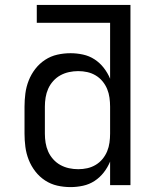

<svg xmlns="http://www.w3.org/2000/svg" viewBox="-20 -755 640 783"><path d="M268 8Q240 8 213.5 2Q187 -4 164 -19Q141 -34 124 -56Q107 -78 97 -103.5Q87 -129 83.5 -156Q80 -183 80 -210V-320Q80 -347 83.5 -374Q87 -401 97 -426.5Q107 -452 124 -474Q141 -496 164 -511Q187 -526 213.5 -532Q240 -538 268 -538Q293 -538 318.5 -532.5Q344 -527 365.5 -513Q387 -499 403 -478.5Q419 -458 429 -434V-662H130V-735H512V0H429V-96Q419 -72 403 -51.5Q387 -31 365.5 -17Q344 -3 318.5 2.5Q293 8 268 8ZM299 -65Q318 -65 336 -69Q354 -73 370 -82.5Q386 -92 398 -106.5Q410 -121 417 -138Q424 -155 426.5 -173.5Q429 -192 429 -210V-320Q429 -338 426.5 -356.5Q424 -375 417 -392Q410 -409 398 -423.5Q386 -438 370 -447.5Q354 -457 336 -461Q318 -465 299 -465Q280 -465 261.5 -461Q243 -457 226.5 -448Q210 -439 197 -424.5Q184 -410 176.5 -393Q169 -376 166 -357.5Q163 -339 163 -320V-210Q163 -191 166 -172.5Q169 -154 176.5 -137Q184 -120 197 -105.5Q210 -91 226.5 -82Q243 -73 261.5 -69Q280 -65 299 -65Z"/></svg>

Font: Iosevka Mono
Style: Regular
Weight: 400
Designer: Belleve Invis
Foundry: Belleve Invis
Version: Version 11.1.1